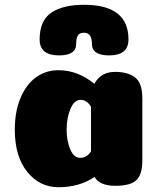

<svg xmlns="http://www.w3.org/2000/svg" viewBox="-20 -778 664 804"><path d="M225 6Q146 6 94 -58.5Q42 -123 42 -235Q42 -311 66 -368Q90 -425 131 -454.5Q172 -484 225 -484Q306 -484 375 -427Q402 -477 462 -477Q516 -477 546 -453.5Q576 -430 576 -367V-107Q576 -47 551 -23.5Q526 0 463 0Q397 0 376 -37Q312 6 225 6ZM361 -331Q344 -360 317 -360Q291 -360 275 -322Q259 -284 259 -235Q259 -189 274 -153Q289 -117 316 -117Q344 -117 361 -144ZM332 -641Q365 -641 365 -594Q365 -546 437 -546Q518 -546 518 -613Q518 -758 332 -758Q244 -758 195 -725Q146 -692 146 -613Q146 -546 227 -546Q299 -546 299 -594Q299 -618 306 -629.5Q313 -641 332 -641Z"/></svg>

Font: Coiny
Style: Regular
Weight: 400
Version: Version 001.001